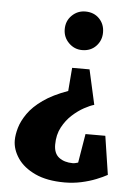

<svg xmlns="http://www.w3.org/2000/svg" viewBox="-49 -540 475 714"><g transform="rotate(5 188.5 -183.0)"><path d="M219 137Q153 137 109 116.5Q65 96 43 63.5Q21 31 21 -3Q21 -24 28.5 -50Q36 -76 55.5 -104Q75 -132 111 -157.5Q147 -183 203 -203L210 -290H275L304 -160Q289 -156 267 -144Q245 -132 223.5 -112.5Q202 -93 187 -65Q172 -37 172 0Q172 33 192 48Q212 63 243 63Q248 63 254 61.5Q260 60 263 59L281 -49H355L377 95Q361 104 336 114Q311 124 281 130.5Q251 137 219 137ZM241 -359Q212 -359 191 -380Q170 -401 170 -431Q170 -462 191 -482.5Q212 -503 241 -503Q273 -503 293 -482.5Q313 -462 313 -431Q313 -401 293 -380Q273 -359 241 -359Z"/></g></svg>

Font: Manuale ExtraBold
Style: Regular
Weight: 800
Version: Version 1.002